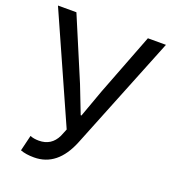

<svg xmlns="http://www.w3.org/2000/svg" viewBox="-136 -834 846 949"><g transform="rotate(20 287.0 -360.0)"><path d="M79 2 99 -81Q118 -73 145 -73Q211 -73 240 -133L256 -172L6 -733H103L241 -406L297 -262H301L353 -406L479 -733H574L333 -133Q274 13 151 13Q108 13 79 2Z"/></g></svg>

Font: Source Han Sans K Regular
Style: Regular
Weight: 400
Designer: Ryoko NISHIZUKA  (kana & ideographs); Paul D. Hunt (Latin, Greek & Cyrillic); Wenlong ZHANG  (bopomofo); Sandoll Communi
Foundry: Adobe Systems Incorporated
Version: Version 1.00 July 18, 2014, initial release